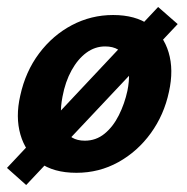

<svg xmlns="http://www.w3.org/2000/svg" viewBox="-26 -481 535 550"><path d="M49 49 -6 0 427 -461 483 -412ZM193 14Q127 14 87 -15.5Q47 -45 32.5 -95.5Q18 -146 32 -207Q47 -276 86 -328Q125 -380 180 -409Q235 -438 298 -438Q362 -438 402 -409.5Q442 -381 457 -331Q472 -281 458 -218Q444 -152 406 -99.5Q368 -47 313 -16.5Q258 14 193 14ZM217 -78Q249 -78 273.5 -98Q298 -118 314.5 -151Q331 -184 339 -221Q350 -275 335 -311.5Q320 -348 275 -348Q246 -348 221.5 -330Q197 -312 179 -279.5Q161 -247 153 -204Q142 -148 158 -113Q174 -78 217 -78Z"/></svg>

Font: Ysabeau ExtraBold
Style: Italic
Weight: 800
Italic angle: -12°
Designer: Christian Thalmann (Catharsis Fonts)
Version: Version 2.002